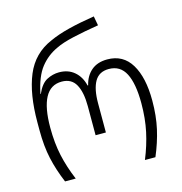

<svg xmlns="http://www.w3.org/2000/svg" viewBox="-112 -871 920 973"><g transform="rotate(-15 347.5 -385.0)"><path d="M110 0Q81 -69 66.5 -134.5Q52 -200 52 -284V-326Q52 -474 92 -570.5Q132 -667 228 -708Q271 -728 330.5 -743Q390 -758 467 -770L476 -721Q402 -709 342 -695.5Q282 -682 248 -665Q195 -641 158.5 -595Q122 -549 104 -460H106Q128 -510 159 -526Q190 -542 223 -542Q271 -542 303 -514.5Q335 -487 346 -440H349Q360 -487 392 -514.5Q424 -542 476 -542Q559 -542 601 -472.5Q643 -403 643 -282Q643 -201 628 -134.5Q613 -68 584 0H529Q557 -68 571.5 -135.5Q586 -203 586 -283Q586 -386 558.5 -439.5Q531 -493 471 -493Q420 -493 397 -453.5Q374 -414 374 -339V-186H320V-339Q320 -412 297.5 -452.5Q275 -493 224 -493Q165 -493 136.5 -439.5Q108 -386 108 -283Q108 -201 122.5 -135Q137 -69 166 0Z"/></g></svg>

Font: Noto Sans Georgian SemiCondensed Light
Style: Regular
Weight: 300
Width: 4
Designer: Monotype Design Team, Akaki Razmadze
Foundry: Google LLC
Version: Version 2.005; ttfautohint (v1.8.4.7-5d5b)